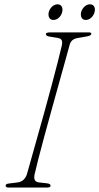

<svg xmlns="http://www.w3.org/2000/svg" viewBox="-20 -846 448 866"><path d="M136.5 -61.5Q128.5 -27 153.5 -23.5L193 -19Q208.5 -17 208 -8Q208 -3.5 203 -1.8Q198 0 192.5 0H19Q5.5 0 5.5 -8Q4.5 -17 21.5 -18.5L58.5 -23Q90.5 -27 101.5 -60.5Q108 -83.5 120.2 -127Q132.5 -170.5 148.2 -226.5Q164 -282.5 180.8 -343Q197.5 -403.5 213 -461.2Q228.5 -519 240.5 -566.2Q252.5 -613.5 259 -641.5Q262 -656.5 258.2 -664.5Q254.5 -672.5 240.5 -675L203 -681Q187 -683.5 187 -692.5Q187 -700 208 -700H380Q392 -700 392 -694Q392 -685.5 373 -682L330.5 -674.5Q301.5 -670 294.5 -645Q286.5 -615.5 273 -567.2Q259.5 -519 243.2 -460.2Q227 -401.5 210 -340.5Q193 -279.5 178 -223.8Q163 -168 152 -125.2Q141 -82.5 136.5 -61.5ZM221 -756Q207.5 -756 202 -766.5Q196.5 -777 200 -791.5Q204 -806 215 -816.2Q226 -826.5 239.5 -826.5Q253 -826.5 258.5 -816.2Q264 -806 260.5 -791.5Q257 -777 245.8 -766.5Q234.5 -756 221 -756ZM367 -756Q353.5 -756 348 -766.5Q342.5 -777 346 -791.5Q350 -806 361.2 -816.2Q372.5 -826.5 386 -826.5Q399 -826.5 404.8 -816.2Q410.5 -806 406.5 -791.5Q403 -777 391.8 -766.5Q380.5 -756 367 -756Z"/></svg>

Font: Fraunces 72pt Soft Thin
Style: Italic
Weight: 100
Italic angle: -16°
Version: Version 1.000;[0bf87f6ff]